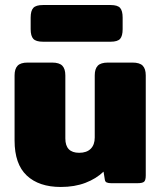

<svg xmlns="http://www.w3.org/2000/svg" viewBox="-20 -729 642 764"><path d="M102 -613V-659Q102 -686 112.5 -697.5Q123 -709 151 -709H420Q448 -709 458 -697.5Q468 -686 468 -659V-613Q468 -586 458 -574.5Q448 -563 420 -563H151Q123 -563 112.5 -574.5Q102 -586 102 -613ZM38 -170V-429Q38 -455 50 -467.5Q62 -480 90 -480H187Q216 -480 228 -467.5Q240 -455 240 -429V-178Q240 -121 295 -121Q325 -121 341 -137Q357 -153 357 -182V-429Q357 -455 369 -467.5Q381 -480 410 -480H507Q536 -480 548 -467.5Q560 -455 560 -429V-31Q560 -12 553.5 -6Q547 0 526 0H423Q411 0 404.5 -3Q398 -6 397 -15L392 -46Q363 -18 320 -1.5Q277 15 222 15Q135 15 86.5 -30.5Q38 -76 38 -170Z"/></svg>

Font: Mitr SemiBold
Style: Regular
Weight: 600
Designer: Thanarat Vachiruckul
Foundry: Cadson Demak
Version: Version 1.003